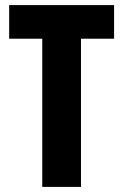

<svg xmlns="http://www.w3.org/2000/svg" viewBox="-20 -734 483 754"><path d="M298 0V-582H428V-714H16V-582H146V0Z"/></svg>

Font: Noto Sans Khmer UI ExtraCondensed ExtraBold
Style: Regular
Weight: 800
Width: 2
Designer: Danh Hong and the Monotype Design Team
Foundry: Monotype Imaging Inc.
Version: Version 2.002